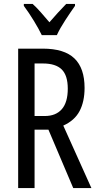

<svg xmlns="http://www.w3.org/2000/svg" viewBox="-20 -963 501 983"><path d="M199 -714Q309 -714 361 -664Q413 -614 413 -513Q413 -443 387.5 -394.5Q362 -346 304 -320L448 0H355L228 -299H157V0H73V-714ZM200 -638H157V-369H209Q266 -369 296.5 -404Q327 -439 327 -509Q327 -577 296 -607.5Q265 -638 200 -638ZM194 -783Q178 -816 153 -857Q128 -898 102 -933V-943H147Q166 -926 188.5 -900.5Q211 -875 233 -849Q259 -879 276.5 -898Q294 -917 319 -943H364V-933Q342 -902 314.5 -860Q287 -818 271 -783Z"/></svg>

Font: Noto Sans Gurmukhi ExtraCondensed
Style: Regular
Weight: 400
Width: 2
Designer: Jelle Bosma - Monotype Design Team
Foundry: Monotype Imaging Inc.
Version: Version 2.004; ttfautohint (v1.8.4.7-5d5b)